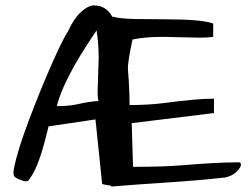

<svg xmlns="http://www.w3.org/2000/svg" viewBox="-20 -684 917 704"><path d="M713.9 -545.9 578.1 -548.8Q510.7 -548.8 465.8 -539.1Q447.3 -453.1 449.2 -428.7Q451.2 -404.3 452.1 -388.7Q455.1 -339.8 455.1 -298.8Q525.4 -298.8 585 -306.6Q702.1 -322.3 764.6 -322.3V-269.5L462.9 -232.4L467.8 -72.3Q580.1 -72.3 649.4 -78.1Q775.4 -88.9 859.4 -88.9Q863.3 -86.9 863.3 -80.1Q863.3 -73.2 856.4 -64.5Q837.9 -40 805.7 -33.2Q697.3 -21.5 589.8 -14.6Q482.4 -7.8 387.7 0V-2.9Q356.4 -7.8 354.5 -9.8L330.1 -246.1L158.2 -220.7Q154.3 -206.1 147.9 -180.2Q141.6 -154.3 132.8 -126Q111.3 -56.6 85 -23.4Q79.1 -15.6 61.5 -22Q43.9 -28.3 36.6 -33.2Q29.3 -38.1 29.3 -50.8Q29.3 -63.5 39.1 -101.1Q48.8 -138.7 66.4 -189Q84 -239.3 106 -295.4Q127.9 -351.6 150.4 -404.3Q203.1 -528.3 229.5 -569.3Q250 -614.3 273.4 -636.7Q301.8 -664.1 324.2 -664.1Q369.1 -664.1 391.6 -623Q422.9 -615.2 473.6 -614.3Q524.4 -613.3 579.1 -613.3Q720.7 -613.3 761.7 -597.7V-548.8Q740.2 -545.9 713.9 -545.9ZM337.9 -346.7 341.8 -470.7Q341.8 -525.4 334 -572.3Q211.9 -393.6 188.5 -294.9Q231.4 -294.9 258.8 -300.8Q310.5 -312.5 340.8 -313.5Q337.9 -327.1 337.9 -346.7Z"/></svg>

Font: Architects Daughter
Style: Regular
Weight: 400
Designer: Kimberly Geswein
Foundry: Kimberly Geswein
Version: Version 1.002 2010